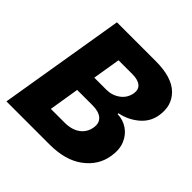

<svg xmlns="http://www.w3.org/2000/svg" viewBox="-188 -885 1042 1042"><g transform="rotate(45 332.5 -364.0)"><path d="M9.8 0 130.4 -727.5H429.2Q551.8 -727.5 607.7 -673.1Q663.6 -618.7 648.9 -532.2Q639.2 -474.1 592.8 -435.3Q546.4 -396.5 485.4 -384.3V-377.9Q528.8 -376.5 563 -353Q597.2 -329.6 613.8 -288.6Q630.4 -247.6 621.1 -192.4Q607.4 -108.4 534.7 -54.2Q461.9 0 341.3 0ZM209 -141.6H313Q370.1 -141.6 404.1 -167Q438 -192.4 444.8 -234.9Q451.2 -272.9 427.7 -294.2Q404.3 -315.4 354.5 -315.4H237.3ZM255.9 -428.2H349.1Q392.1 -428.2 426.3 -453.1Q460.4 -478 467.8 -520.5Q473.1 -552.7 452.4 -570.3Q431.6 -587.9 387.7 -587.9H282.2Z"/></g></svg>

Font: Inter Extra Bold
Style: Italic
Weight: 800
Italic angle: -9.39999°
Designer: Rasmus Andersson
Foundry: rsms
Version: Version 4.000;git-3c8e0fc